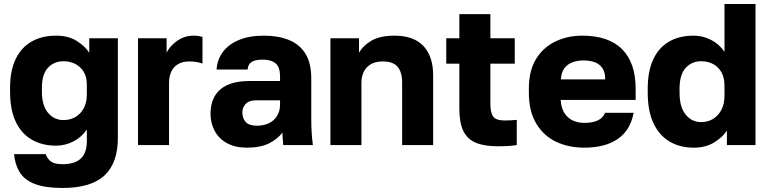

<svg xmlns="http://www.w3.org/2000/svg" viewBox="-20 -720 3820 953"><path d="M290 213Q204 213 152.5 193Q101 173 77.5 134.5Q54 96 50 45H207Q212 63 229.5 79Q247 95 290 95Q350 95 380.5 67.5Q411 40 411 -20V-77Q384 -38 343.5 -17.5Q303 3 258 3Q189 3 137.5 -27Q86 -57 58 -116Q30 -175 30 -265V-285Q30 -369 57.5 -426.5Q85 -484 136.5 -513.5Q188 -543 258 -543Q320 -543 361.5 -516.5Q403 -490 423 -458V-530H565V-35Q565 89 498.5 151Q432 213 290 213ZM295 -124Q328 -124 354 -139Q380 -154 395.5 -182.5Q411 -211 411 -250V-300Q411 -338 395.5 -363.5Q380 -389 354 -402.5Q328 -416 295 -416Q248 -416 218 -383.5Q188 -351 188 -285V-265Q188 -196 218.5 -160Q249 -124 295 -124Z M665 0V-530H807V-458Q815 -476 834 -496Q853 -516 880 -529.5Q907 -543 940 -543Q957 -543 967 -541Q977 -539 985 -537V-404Q980 -407 962 -411Q944 -415 920 -415Q885 -415 862.5 -401Q840 -387 829.5 -363Q819 -339 819 -309V0Z M1205 13Q1148 13 1107.5 -9Q1067 -31 1046 -69.5Q1025 -108 1025 -155Q1025 -234 1073.5 -276Q1122 -318 1220 -318H1370V-340Q1370 -388 1347.5 -406Q1325 -424 1285 -424Q1247 -424 1229 -412.5Q1211 -401 1209 -375H1055Q1058 -423 1085.5 -461Q1113 -499 1164.5 -521Q1216 -543 1290 -543Q1360 -543 1413 -522Q1466 -501 1495.5 -454.5Q1525 -408 1525 -330V-135Q1525 -93 1527 -61.5Q1529 -30 1533 0H1386Q1385 -17 1383.5 -30Q1382 -43 1382 -62Q1358 -30 1315.5 -8.5Q1273 13 1205 13ZM1255 -96Q1288 -96 1314 -108Q1340 -120 1355 -144.5Q1370 -169 1370 -200V-222H1250Q1216 -222 1199.5 -204Q1183 -186 1183 -163Q1183 -133 1199.5 -114.5Q1216 -96 1255 -96Z M1620 0V-530H1762V-458Q1782 -494 1824.5 -518.5Q1867 -543 1938 -543Q2033 -543 2081.5 -492Q2130 -441 2130 -345V0H1976V-310Q1976 -362 1953.5 -388.5Q1931 -415 1880 -415Q1843 -415 1819.5 -400.5Q1796 -386 1785 -362.5Q1774 -339 1774 -310V0Z M2450 6Q2384 6 2342 -11.5Q2300 -29 2280 -69.5Q2260 -110 2260 -180V-404H2195V-530H2260V-650H2414V-530H2535V-404H2414V-205Q2414 -160 2428.5 -141Q2443 -122 2485 -122Q2515 -122 2545 -125V0Q2526 3 2505 4.5Q2484 6 2450 6Z M2880 13Q2802 13 2740 -16.5Q2678 -46 2641.5 -107Q2605 -168 2605 -260V-280Q2605 -368 2640 -426Q2675 -484 2735.5 -513.5Q2796 -543 2870 -543Q3001 -543 3068 -475.5Q3135 -408 3135 -280V-224H2763Q2765 -185 2781.5 -159Q2798 -133 2824 -121.5Q2850 -110 2880 -110Q2924 -110 2949.5 -123.5Q2975 -137 2983 -160H3125Q3109 -73 3046 -30Q2983 13 2880 13ZM2875 -420Q2847 -420 2822 -411Q2797 -402 2781.5 -381.5Q2766 -361 2764 -326H2984Q2984 -363 2969 -383.5Q2954 -404 2929.5 -412Q2905 -420 2875 -420Z M3423 13Q3354 13 3302.5 -18Q3251 -49 3223 -109.5Q3195 -170 3195 -260V-280Q3195 -366 3222 -424.5Q3249 -483 3300 -513Q3351 -543 3423 -543Q3468 -543 3508.5 -522.5Q3549 -502 3576 -463V-700H3730V0H3588V-72Q3568 -40 3525.5 -13.5Q3483 13 3423 13ZM3460 -114Q3493 -114 3519 -129.5Q3545 -145 3560.5 -174.5Q3576 -204 3576 -245V-295Q3576 -335 3560.5 -362Q3545 -389 3519 -402.5Q3493 -416 3460 -416Q3413 -416 3383 -382.5Q3353 -349 3353 -280V-260Q3353 -188 3383.5 -151Q3414 -114 3460 -114Z"/></svg>

Font: Golos Text
Style: Bold
Weight: 700
Designer: A.Korolkova, Vitaly Kuzmin
Foundry: ParaType Ltd
Version: Version 2.004